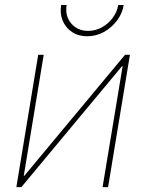

<svg xmlns="http://www.w3.org/2000/svg" viewBox="-20 -765 599 785"><path d="M421.9 0H399.4L481.4 -494.6H479L67.4 0H46.9L136.2 -541H158.7L77.1 -45.9H79.1L491.2 -541H511.2ZM336.4 -616.7Q300.8 -616.7 274.7 -634Q248.5 -651.4 236.3 -680.4Q224.1 -709.5 230 -744.6H252.4Q245.1 -700.2 271 -669.4Q296.9 -638.7 340.3 -638.7Q369.6 -638.7 395.8 -652.8Q421.9 -667 440.2 -691.2Q458.5 -715.3 463.4 -744.6H485.8Q480 -709.5 458 -680.4Q436 -651.4 404.3 -634Q372.6 -616.7 336.4 -616.7Z"/></svg>

Font: Inter 17pt Thin
Style: Italic
Weight: 250
Italic angle: -9.3988°
Version: Version 4.001;git-66647c0bb